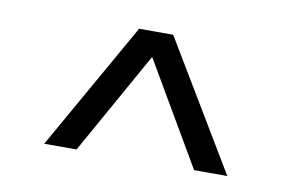

<svg xmlns="http://www.w3.org/2000/svg" viewBox="-45 -772 679 444"><g transform="rotate(10 295.0 -550.0)"><path d="M250 -700H330L510 -400H432L291 -641L156 -400H80Z"/></g></svg>

Font: PT Root UI
Style: Regular
Weight: 400
Designer: Vitaly Kuzmin
Foundry: ParaType Ltd.
Version: Version 2.001G